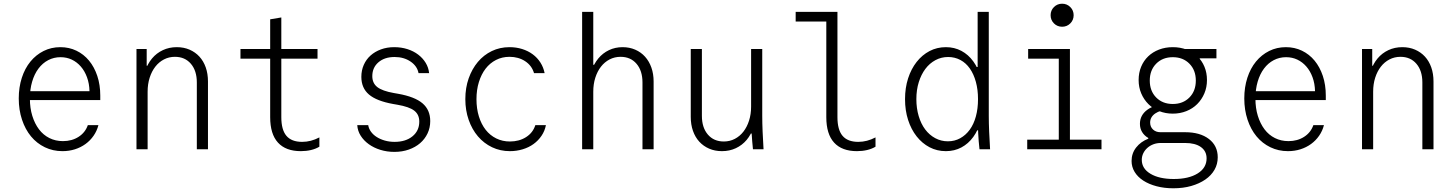

<svg xmlns="http://www.w3.org/2000/svg" viewBox="-20 -804 7840 1034"><path d="M122 -265H520V-289Q520 -347 504 -395Q488 -443 459.5 -477.5Q431 -512 391.5 -531Q352 -550 305 -550Q256 -550 215 -529.5Q174 -509 144 -472.5Q114 -436 97.5 -385Q81 -334 81 -274Q81 -212 98.5 -159.5Q116 -107 147 -69.5Q178 -32 221.5 -11Q265 10 316 10Q352 10 383.5 0Q415 -10 440.5 -28.5Q466 -47 484 -73Q502 -99 510 -130H453Q439 -90 403 -67Q367 -44 319 -44Q279 -44 246 -60.5Q213 -77 190 -107.5Q167 -138 154 -180Q141 -222 141 -273Q141 -323 153 -364Q165 -405 187 -434.5Q209 -464 239.5 -480Q270 -496 306 -496Q339 -496 366.5 -483Q394 -470 415 -446Q436 -422 448.5 -388Q461 -354 462 -313H122Z M715 0H775V-310Q775 -351 786 -385.5Q797 -420 816.5 -445Q836 -470 863 -484Q890 -498 922 -498Q976 -498 1008 -460.5Q1040 -423 1040 -360V0H1100V-365Q1100 -407 1088 -441Q1076 -475 1054 -499Q1032 -523 1001 -536.5Q970 -550 932 -550Q891 -550 857 -534Q823 -518 799 -489.5Q775 -461 761.5 -420.5Q748 -380 748 -330L778 -450H770V-540H715Z M1495 -173V-488H1690V-540H1495V-710L1435 -700V-540H1275V-488H1435V-173Q1435 -82 1477 -36Q1519 10 1600 10Q1629 10 1654.5 4Q1680 -2 1700 -14V-64Q1677 -52 1654 -46Q1631 -40 1607 -40Q1550 -40 1522.5 -72.5Q1495 -105 1495 -173Z M1904 -130Q1906 -99 1922.5 -73Q1939 -47 1966 -27.5Q1993 -8 2028.5 3Q2064 14 2104 14Q2146 14 2181.5 1.5Q2217 -11 2242.5 -33Q2268 -55 2282.5 -85.5Q2297 -116 2297 -152Q2297 -212 2255.5 -247.5Q2214 -283 2124 -299L2101 -303Q2039 -314 2012 -335Q1985 -356 1985 -394Q1985 -440 2018 -468.5Q2051 -497 2105 -497Q2155 -497 2191 -472.5Q2227 -448 2234 -410H2291Q2288 -440 2272.5 -465.5Q2257 -491 2232 -510Q2207 -529 2174 -539.5Q2141 -550 2103 -550Q2064 -550 2031.5 -538Q1999 -526 1975.5 -505Q1952 -484 1939 -454.5Q1926 -425 1926 -390Q1926 -330 1967 -295Q2008 -260 2097 -244L2120 -240Q2184 -229 2211 -208Q2238 -187 2238 -149Q2238 -100 2201.5 -70Q2165 -40 2105 -40Q2077 -40 2052.5 -47Q2028 -54 2009 -66Q1990 -78 1978 -94.5Q1966 -111 1963 -130Z M2863 -130Q2850 -89 2813 -65.5Q2776 -42 2726 -42Q2686 -42 2652.5 -58.5Q2619 -75 2595.5 -105Q2572 -135 2559 -177Q2546 -219 2546 -270Q2546 -320 2559 -362Q2572 -404 2595 -434Q2618 -464 2651 -481Q2684 -498 2724 -498Q2772 -498 2808 -474.5Q2844 -451 2856 -410H2913Q2907 -441 2890.5 -467Q2874 -493 2849 -511.5Q2824 -530 2792 -540Q2760 -550 2724 -550Q2672 -550 2628.5 -529Q2585 -508 2553.5 -470.5Q2522 -433 2504 -382Q2486 -331 2486 -270Q2486 -210 2504 -158.5Q2522 -107 2554 -69.5Q2586 -32 2630 -11Q2674 10 2726 10Q2762 10 2795 0Q2828 -10 2853.5 -28.5Q2879 -47 2896.5 -73Q2914 -99 2920 -130Z M3115 0H3175V-310Q3175 -351 3186 -385.5Q3197 -420 3216.5 -445Q3236 -470 3263 -484Q3290 -498 3322 -498Q3376 -498 3408 -460.5Q3440 -423 3440 -360V0H3500V-365Q3500 -406 3488 -440Q3476 -474 3454 -498.5Q3432 -523 3401 -536.5Q3370 -550 3333 -550Q3293 -550 3259.5 -534Q3226 -518 3202 -489Q3178 -460 3164.5 -419.5Q3151 -379 3151 -330L3183 -455H3175V-740H3115Z M4085 -180V-540H4025V-230Q4025 -189 4014 -154.5Q4003 -120 3983.5 -95Q3964 -70 3937 -56Q3910 -42 3878 -42Q3824 -42 3792 -79.5Q3760 -117 3760 -180V-540H3700V-175Q3700 -133 3712 -99Q3724 -65 3746 -41Q3768 -17 3799 -3.5Q3830 10 3868 10Q3909 10 3943 -6Q3977 -22 4001 -50.5Q4025 -79 4038.5 -120Q4052 -161 4052 -210L3998 -85H4028Q4029 -64 4031 -43Q4033 -22 4035 0H4092Q4089 -48 4087 -95Q4085 -142 4085 -180Z M4490 -173V-740H4265V-688H4430V-173Q4430 -82 4472 -36Q4514 10 4595 10Q4624 10 4649.5 4Q4675 -2 4695 -14V-64Q4672 -52 4649 -46Q4626 -40 4602 -40Q4545 -40 4517.5 -72.5Q4490 -105 4490 -173Z M5074 10Q5120 10 5157.5 -10Q5195 -30 5221.5 -66.5Q5248 -103 5262.5 -154.5Q5277 -206 5277 -270Q5277 -334 5262.5 -385.5Q5248 -437 5221.5 -473.5Q5195 -510 5157.5 -530Q5120 -550 5074 -550Q5026 -550 4986 -529Q4946 -508 4916.5 -470.5Q4887 -433 4870.5 -382Q4854 -331 4854 -270Q4854 -209 4870.5 -158Q4887 -107 4916.5 -69.5Q4946 -32 4986 -11Q5026 10 5074 10ZM5085 -43Q5048 -43 5016.5 -60Q4985 -77 4962.5 -107Q4940 -137 4927.5 -179Q4915 -221 4915 -270Q4915 -320 4928 -361.5Q4941 -403 4963.5 -433Q4986 -463 5017.5 -480Q5049 -497 5086 -497Q5122 -497 5152 -481Q5182 -465 5203 -435Q5224 -405 5235.5 -363Q5247 -321 5247 -270Q5247 -219 5235.5 -177Q5224 -135 5202.5 -105.5Q5181 -76 5151 -59.5Q5121 -43 5085 -43ZM5255 0H5312Q5309 -48 5307 -95Q5305 -142 5305 -180V-740H5245V-443H5237L5262 -250L5246 -170Q5246 -128 5248 -86Q5250 -44 5255 0ZM5233 -102H5243H5247H5257L5245 -114Z M5512 0H5912V-52H5742V-540H5517V-488H5682V-52H5512ZM5638 -722Q5638 -696 5656 -678Q5674 -660 5700 -660Q5726 -660 5744 -678Q5762 -696 5762 -722Q5762 -748 5744 -766Q5726 -784 5700 -784Q5674 -784 5656 -766Q5638 -748 5638 -722Z M6441 -464V-490H6531V-540H6325ZM6264 -242Q6199 -242 6159 -213Q6119 -184 6119 -137Q6119 -112 6131 -92.5Q6143 -73 6164 -61V-57Q6123 -41 6098.5 -9.5Q6074 22 6074 63Q6074 95 6090.5 122Q6107 149 6137 168.5Q6167 188 6208.5 199Q6250 210 6299 210Q6352 210 6395.5 197.5Q6439 185 6471 163Q6503 141 6520.5 110.5Q6538 80 6538 43Q6538 -19 6490.5 -55.5Q6443 -92 6362 -92H6229Q6205 -92 6189.5 -106.5Q6174 -121 6174 -144Q6174 -174 6201.5 -193Q6229 -212 6274 -212L6270 -225L6267 -233ZM6232 -34H6362Q6417 -34 6447.5 -12Q6478 10 6478 49Q6478 100 6430 130Q6382 160 6301 160Q6223 160 6176 132Q6129 104 6129 57Q6129 38 6137 21.5Q6145 5 6159 -7.5Q6173 -20 6191.5 -27Q6210 -34 6232 -34ZM6112 -373Q6112 -334 6126 -301Q6140 -268 6164.5 -243.5Q6189 -219 6223 -205.5Q6257 -192 6296 -192Q6335 -192 6369 -205.5Q6403 -219 6427.5 -243.5Q6452 -268 6466 -301Q6480 -334 6480 -373Q6480 -412 6466.5 -444.5Q6453 -477 6428.5 -500.5Q6404 -524 6370 -537Q6336 -550 6296 -550Q6256 -550 6222 -537Q6188 -524 6163.5 -500.5Q6139 -477 6125.5 -444.5Q6112 -412 6112 -373ZM6296 -244Q6241 -244 6206.5 -279Q6172 -314 6172 -370Q6172 -426 6206.5 -461Q6241 -496 6296 -496Q6351 -496 6385.5 -461Q6420 -426 6420 -370Q6420 -314 6385.5 -279Q6351 -244 6296 -244Z M6722 -265H7120V-289Q7120 -347 7104 -395Q7088 -443 7059.5 -477.5Q7031 -512 6991.5 -531Q6952 -550 6905 -550Q6856 -550 6815 -529.5Q6774 -509 6744 -472.5Q6714 -436 6697.5 -385Q6681 -334 6681 -274Q6681 -212 6698.5 -159.5Q6716 -107 6747 -69.5Q6778 -32 6821.5 -11Q6865 10 6916 10Q6952 10 6983.5 0Q7015 -10 7040.5 -28.5Q7066 -47 7084 -73Q7102 -99 7110 -130H7053Q7039 -90 7003 -67Q6967 -44 6919 -44Q6879 -44 6846 -60.5Q6813 -77 6790 -107.5Q6767 -138 6754 -180Q6741 -222 6741 -273Q6741 -323 6753 -364Q6765 -405 6787 -434.5Q6809 -464 6839.5 -480Q6870 -496 6906 -496Q6939 -496 6966.5 -483Q6994 -470 7015 -446Q7036 -422 7048.5 -388Q7061 -354 7062 -313H6722Z M7315 0H7375V-310Q7375 -351 7386 -385.5Q7397 -420 7416.5 -445Q7436 -470 7463 -484Q7490 -498 7522 -498Q7576 -498 7608 -460.5Q7640 -423 7640 -360V0H7700V-365Q7700 -407 7688 -441Q7676 -475 7654 -499Q7632 -523 7601 -536.5Q7570 -550 7532 -550Q7491 -550 7457 -534Q7423 -518 7399 -489.5Q7375 -461 7361.5 -420.5Q7348 -380 7348 -330L7378 -450H7370V-540H7315Z"/></svg>

Font: CommitMonoV143 ExtLt
Style: Regular
Weight: 200
Monospace: yes
Designer: Eigil Nikolajsen
Foundry: Eigil Nikolajsen
Version: Version 1.143